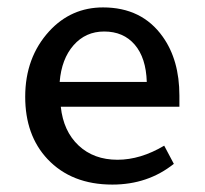

<svg xmlns="http://www.w3.org/2000/svg" viewBox="-20 -486 552 518"><path d="M464 -198H144Q151 -132 192 -93.5Q233 -55 297 -55Q359 -55 423 -93L449 -44Q379 12 283 12Q173 12 108 -57Q48 -121 48 -225Q48 -331 113 -402Q172 -466 258 -466Q363 -466 419 -387Q464 -324 464 -228ZM141 -265H376Q374 -330 343.5 -365.5Q313 -401 261 -401Q211 -401 178.5 -364Q146 -327 141 -265Z"/></svg>

Font: TajawalTap Med
Style: Regular
Weight: 500
Designer: Boutros Fonts
Foundry: Created by Boutros International 2017
Version: Version 2.700